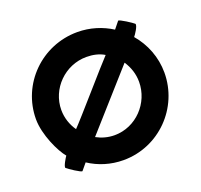

<svg xmlns="http://www.w3.org/2000/svg" viewBox="-105 -688 852 812"><g transform="rotate(-20 321.0 -282.0)"><path d="M30 -283C30 -213 72 -125 98 -95C94 -90 71 -53 77 -47C83 -41 136 -5 140 -10L165 -40C209 -11 262 6 320 6C480 6 608 -125 608 -283C608 -353 582 -418 539 -468C544 -473 570 -511 563 -519C557 -525 504 -560 499 -556L474 -525C430 -553 377 -570 320 -570C159 -570 30 -441 30 -283ZM144 -283C144 -378 223 -458 320 -458C349 -458 377 -452 400 -438C368 -405 207 -218 175 -186C156 -213 144 -247 144 -283ZM239 -127 464 -380C483 -351 494 -319 494 -283C494 -188 417 -106 320 -106C290 -106 263 -114 239 -127Z"/></g></svg>

Font: Ampere
Style: SC
Weight: 400
Version: Version 1